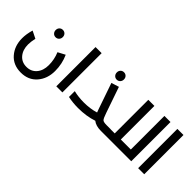

<svg xmlns="http://www.w3.org/2000/svg" viewBox="2 -1565 2563 2563"><g transform="rotate(45 1283.5 -283.0)"><path d="M395 -476Q376 -456 347 -456Q318 -456 299 -476Q280 -496 280 -526Q280 -556 299 -575.5Q318 -595 347 -595Q376 -595 395 -575.5Q414 -556 414 -526Q414 -496 395 -476ZM40 -132Q40 -210 67 -303L171 -251Q155 -182 155 -129Q155 -28 208.5 35.5Q262 99 351 99Q440 99 493.5 36Q547 -27 547 -129Q547 -236 506 -333L608 -387Q662 -269 662 -134Q662 12 578 109Q494 206 351 206Q208 206 124 109.5Q40 13 40 -132Z M817 0V-741H932V0Z M1372 -653Q1353 -633 1324 -633Q1295 -633 1276 -653Q1257 -673 1257 -703Q1257 -733 1276 -752.5Q1295 -772 1324 -772Q1353 -772 1372 -752.5Q1391 -733 1391 -703Q1391 -673 1372 -653ZM1736 -107Q1756 -107 1756 -54Q1756 0 1736 0H1658Q1563 0 1510 -43Q1383 0 1227 0Q1129 0 1037 -19V-129Q1128 -107 1228 -107Q1349 -107 1449 -138Q1445 -146 1431 -187L1305 -552L1413 -586L1539 -221Q1566 -141 1583.5 -124.5Q1601 -108 1658 -108H1736Z M2040 -107Q2060 -107 2060 -54Q2060 0 2040 0H1736Q1716 0 1716 -54Q1716 -107 1736 -107H1813V-741H1928V-107Z M2117 -741H2232V0H2040Q2020 0 2020 -54Q2020 -107 2040 -107H2117Z M2362 0V-741H2477V0Z"/></g></svg>

Font: Montserrat-Arabic
Style: Regular
Weight: 400
Designer: Mohamed Gaber
Foundry: Kief Type Foundry
Version: Version 5.008;PS 005.008;hotconv 1.0.88;makeotf.lib2.5.64775